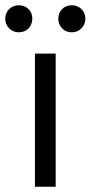

<svg xmlns="http://www.w3.org/2000/svg" viewBox="-56 -711 345 731"><path d="M52.5 -676.5Q67 -662 67 -640Q67 -618 52.5 -603Q38 -588 16 -588Q-6 -588 -21 -603Q-36 -618 -36 -640Q-36 -662 -21 -676.5Q-6 -691 16 -691Q38 -691 52.5 -676.5ZM254 -676.5Q269 -662 269 -640Q269 -618 254 -603Q239 -588 217 -588Q195 -588 180.5 -603Q166 -618 166 -640Q166 -662 180.5 -676.5Q195 -691 217 -691Q239 -691 254 -676.5ZM156 0H77V-507H156Z"/></svg>

Font: Hind Jalandhar
Style: Regular
Weight: 400
Designer: Namrata Goyal
Foundry: Indian Type Foundry
Version: Version 0.702;PS 1.0;hotconv 1.0.81;makeotf.lib2.5.63406